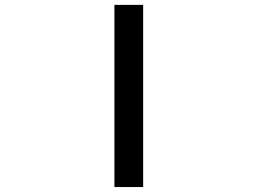

<svg xmlns="http://www.w3.org/2000/svg" viewBox="-20 -756 1040 776"><path d="M442.4 0V-736.3H558.6V0Z"/></svg>

Font: Gen Shin Gothic Monospace Medium
Style: Regular
Weight: 500
Designer: [Source Han Sans]
Ryoko NISHIZUKA  (kana & ideographs); Paul D. Hunt (Latin, Greek & Cyrillic); Wenlong ZHANG  (bopomofo
Version: Version 1.002.20150607